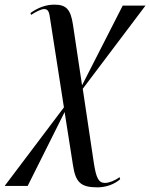

<svg xmlns="http://www.w3.org/2000/svg" viewBox="-67 -560 646 826"><path d="M352 246C387 246 424 234 450 211L447 202C430 216 402 227 385 227C357 227 347 206 337 143L289 -178L559 -536H461L286 -193L247 -453C237 -522 216 -540 167 -540C133 -540 99 -529 64 -504L67 -496C88 -510 110 -521 123 -521C144 -521 145 -503 150 -470L208 -98L-47 240H52L211 -78L247 151C258 223 279 246 352 246Z"/></svg>

Font: Noto Serif Display Condensed Medium
Style: Italic
Weight: 500
Width: 3
Italic angle: -12°
Designer: Monotype Design Team
Foundry: Monotype Imaging Inc.
Version: Version 2.009